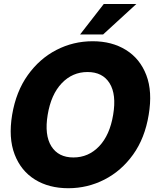

<svg xmlns="http://www.w3.org/2000/svg" viewBox="-20 -950 787 981"><path d="M329.1 11.7Q230 11.7 158.4 -32.7Q86.9 -77.1 54.7 -161.1Q22.5 -245.1 42 -363.3Q62 -482.4 122.1 -566.4Q182.1 -650.4 268.3 -694.8Q354.5 -739.3 453.6 -739.3Q551.8 -739.3 623.5 -694.8Q695.3 -650.4 727.5 -566.4Q759.8 -482.4 739.7 -363.3Q720.2 -244.1 660.2 -160.4Q600.1 -76.7 513.7 -32.5Q427.2 11.7 329.1 11.7ZM355 -145.5Q432.1 -145.5 486.6 -202.6Q541 -259.8 558.1 -363.3Q575.7 -467.3 540 -524.7Q504.4 -582 427.2 -582Q350.1 -582 295.4 -524.7Q240.7 -467.3 223.6 -363.3Q206.5 -259.8 242.4 -202.6Q278.3 -145.5 355 -145.5ZM389.2 -773.9 510.3 -929.7H676.8L506.8 -773.9Z"/></svg>

Font: Inter Display Extra Bold
Style: Italic
Weight: 800
Italic angle: -9.39999°
Designer: Rasmus Andersson
Foundry: rsms
Version: Version 4.000;git-4fc901f